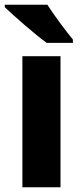

<svg xmlns="http://www.w3.org/2000/svg" viewBox="-29 -786 339 806"><path d="M170 -766H-9V-756C28 -720 121 -639 167 -606H277V-620C249 -654 197 -723 170 -766ZM225 0V-550H65V0Z"/></svg>

Font: Noto Sans Thai Looped SemiCondensed ExtraBold
Style: Regular
Weight: 800
Width: 4
Designer: Sasikarn Vongin, Ben Mitchell
Foundry: The Fontpad Ltd
Version: Version 1.001